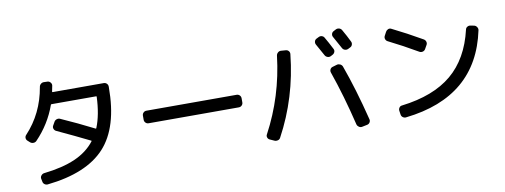

<svg xmlns="http://www.w3.org/2000/svg" viewBox="-66 -1166 4132 1572"><g transform="rotate(-10 2000.0 -380.0)"><path d="M141.6 -323.2 123 -339.8Q112.3 -349.6 111.8 -363.3Q111.3 -377 121.1 -387.7Q263.7 -540 299.8 -754.9Q301.8 -769.5 313.5 -779.3Q325.2 -789.1 339.8 -788.1L370.1 -787.1Q383.8 -786.1 393.6 -774.4Q403.3 -762.7 401.4 -749Q401.4 -746.1 391.6 -700.2Q389.6 -695.3 396.5 -695.3H820.3Q835 -695.3 845.2 -685.1Q855.5 -674.8 855.5 -660.2V-655.3Q855.5 -322.3 704.6 -157.7Q553.7 6.8 224.6 42Q210 43 198.2 34.2Q186.5 25.4 184.6 9.8L179.7 -14.6Q177.7 -28.3 187.5 -40Q197.3 -51.8 210.9 -53.7Q368.2 -71.3 472.7 -117.2Q577.1 -163.1 638.7 -243.2Q642.6 -247.1 637.7 -249Q517.6 -308.6 368.2 -377.9Q355.5 -383.8 350.1 -397.5Q344.7 -411.1 351.6 -423.8L368.2 -453.1Q375 -465.8 389.6 -470.7Q404.3 -475.6 417 -469.7Q553.7 -409.2 690.4 -339.8Q694.3 -337.9 696.3 -342.8Q738.3 -446.3 744.1 -595.7Q744.1 -599.6 739.3 -599.6H370.1Q364.3 -599.6 363.3 -595.7Q309.6 -443.4 193.4 -323.2Q182.6 -313.5 167.5 -313.5Q152.3 -313.5 141.6 -323.2Z M1125 -307.6Q1110.4 -307.6 1100.1 -317.9Q1089.8 -328.1 1089.8 -342.8V-377Q1089.8 -391.6 1100.1 -401.9Q1110.4 -412.1 1125 -412.1H1875Q1889.6 -412.1 1899.9 -401.9Q1910.2 -391.6 1910.2 -377V-342.8Q1910.2 -328.1 1899.9 -317.9Q1889.6 -307.6 1875 -307.6Z M2639.6 -607.4Q2608.4 -664.1 2585.9 -704.1Q2579.1 -716.8 2582.5 -730.5Q2585.9 -744.1 2598.6 -751L2618.2 -760.7Q2630.9 -767.6 2645 -763.7Q2659.2 -759.8 2666 -747.1Q2691.4 -704.1 2721.7 -644.5Q2728.5 -631.8 2723.6 -618.7Q2718.8 -605.5 2706.1 -598.6L2689.5 -589.8Q2675.8 -583 2661.1 -588.4Q2646.5 -593.8 2639.6 -607.4ZM2838.9 -623Q2826.2 -617.2 2812 -621.6Q2797.9 -626 2791 -638.7L2734.4 -741.2Q2727.5 -752.9 2731 -766.6Q2734.4 -780.3 2747.1 -787.1L2767.6 -797.9Q2781.2 -804.7 2795.4 -800.8Q2809.6 -796.9 2817.4 -784.2Q2849.6 -728.5 2873 -679.7Q2879.9 -667 2875.5 -652.8Q2871.1 -638.7 2858.4 -632.8ZM2725.6 -511.7Q2739.3 -515.6 2752.9 -509.3Q2766.6 -502.9 2772.5 -489.3Q2845.7 -288.1 2911.1 -26.4Q2915 -12.7 2907.2 0Q2899.4 12.7 2884.8 15.6L2841.8 24.4Q2828.1 27.3 2815.4 19Q2802.7 10.7 2798.8 -2.9Q2739.3 -250 2667 -457Q2662.1 -470.7 2668.5 -483.9Q2674.8 -497.1 2689.5 -501ZM2078.1 -4.9Q2065.4 -10.7 2060.5 -24.4Q2055.7 -38.1 2063.5 -50.8Q2216.8 -336.9 2255.9 -669.9Q2257.8 -684.6 2269 -694.8Q2280.3 -705.1 2294.9 -704.1L2335 -701.2Q2349.6 -700.2 2358.9 -689Q2368.2 -677.7 2366.2 -663.1Q2329.1 -307.6 2164.1 -2.9Q2157.2 9.8 2142.6 13.7Q2127.9 17.6 2115.2 11.7Z M3168 -629.9Q3155.3 -636.7 3150.9 -650.4Q3146.5 -664.1 3153.3 -676.8L3169.9 -708Q3176.8 -720.7 3190.4 -726.1Q3204.1 -731.4 3217.8 -723.6Q3335 -666 3463.9 -591.8Q3476.6 -584 3480.5 -569.8Q3484.4 -555.7 3476.6 -543L3459 -511.7Q3451.2 -499 3437 -495.6Q3422.9 -492.2 3410.2 -499Q3288.1 -570.3 3168 -629.9ZM3888.7 -631.8Q3902.3 -628.9 3911.1 -615.7Q3919.9 -602.5 3917 -588.9Q3804.7 -55.7 3210 10.7Q3195.3 12.7 3183.1 3.9Q3170.9 -4.9 3168.9 -19.5L3164.1 -51.8Q3162.1 -65.4 3170.4 -77.6Q3178.7 -89.8 3193.4 -90.8Q3459 -123 3610.8 -250Q3762.7 -377 3817.4 -612.3Q3820.3 -626 3832.5 -633.3Q3844.7 -640.6 3859.4 -637.7Z"/></g></svg>

Font: Rounded-L Mgen+ 1m medium
Style: Regular
Weight: 500
Designer: [Source Han Sans]
Ryoko NISHIZUKA  (kana & ideographs); Paul D. Hunt (Latin, Greek & Cyrillic); Wenlong ZHANG  (bopomofo
Version: Version 1.059.20150602